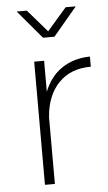

<svg xmlns="http://www.w3.org/2000/svg" viewBox="-53 -774 456 809"><g transform="rotate(-5 175.0 -369.0)"><path d="M48.8 -737.8H91.8L173.8 -643.1L255.9 -737.8H298.8L198.2 -618.2H149.9ZM104 0V-521H146V-390.1Q170.9 -453.1 220.5 -486.8Q270 -520.5 339.8 -522V-479Q254.4 -479 203.6 -426.5Q152.8 -374 146 -282.2V0Z"/></g></svg>

Font: Trueno UltraLight
Style: Regular
Weight: 250
Designer: Julieta Ulanovsky
Foundry: Julieta Ulanovsky
Version: Version 3.001b | FøM Fix